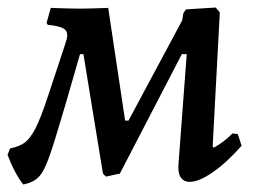

<svg xmlns="http://www.w3.org/2000/svg" viewBox="-30 -479 682 511"><path d="M613 -91Q572 -45 535.5 -20Q499 5 475 5Q459 5 451 -7Q443 -19 445 -42L467 -335H454L289 -17L252 -9L244 -17L192 -335H183L144 -200Q115 -101 101 -61.5Q87 -22 72.5 -7.5Q58 7 32 12Q9 -17 -10 -67L-3 -84Q22 -89 36.5 -100Q51 -111 65 -138.5Q79 -166 98 -224L144 -363Q149 -378 149 -385Q149 -398 137.5 -404Q126 -410 97 -413L94 -418L105 -458Q159 -456 182 -456Q206 -456 258 -458L303 -158H312L455 -425L458 -444L465 -454L544 -459L555 -446L536 -89L539 -86Q565 -100 589 -124L603 -122Z"/></svg>

Font: Alegreya Medium
Style: Italic
Weight: 500
Italic angle: -7°
Designer: Juan Pablo del Peral
Foundry: Huerta Tipografica
Version: Version 2.008; ttfautohint (v1.8)